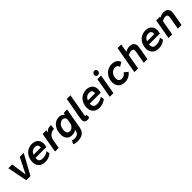

<svg xmlns="http://www.w3.org/2000/svg" viewBox="496 -2758 4982 4982"><g transform="rotate(-45 2987.5 -266.5)"><path d="M472.2 -549.8H617.2L315.9 0H162.1L53.2 -549.8H192.9L255.9 -119.1Z M929.7 -565.9Q986.8 -565.9 1033.2 -547.4Q1079.6 -528.8 1110.1 -493.4Q1140.6 -458 1152.1 -406.5Q1163.6 -355 1150.4 -289.1L1141.6 -241.2H741.7Q732.9 -167 763.4 -132.6Q793.9 -98.1 873.5 -98.1Q935.5 -98.1 989.5 -120.1Q1043.5 -142.1 1065.4 -167L1082.5 -69.8Q987.3 15.1 848.6 15.1Q719.7 15.1 654.3 -67.6Q588.9 -150.4 612.8 -287.1Q624.5 -354.5 655 -408.4Q685.5 -462.4 728.3 -496.3Q771 -530.3 822.5 -548.1Q874 -565.9 929.7 -565.9ZM924.8 -452.1Q808.6 -452.1 763.7 -334H1029.8Q1034.2 -396.5 1011.2 -424.3Q988.3 -452.1 924.8 -452.1Z M1595.2 -561Q1608.9 -561 1628.4 -559.1L1614.3 -433.1Q1610.4 -434.1 1595.2 -434.1Q1542 -434.1 1487.3 -395Q1432.6 -356 1409.2 -296.9Q1406.2 -291.5 1403.3 -282.7Q1400.4 -273.9 1398.4 -265.6L1396.5 -257.8V-258.8L1351.6 0H1216.3L1312.5 -549.8H1447.3L1435.5 -479Q1498 -561 1595.2 -561Z M2090.3 -549.8H2209.5L2111.3 7.8Q2100.6 68.4 2076.2 111.6Q2051.8 154.8 2013.9 180.2Q1976.1 205.6 1929.4 217.3Q1882.8 229 1823.2 229Q1733.9 229 1682.6 199.2L1733.4 106Q1768.1 122.1 1809.6 122.1Q1956.1 122.1 1977.5 1L1983.4 -35.2Q1963.4 -12.7 1925.8 1.7Q1888.2 16.1 1835.4 16.1Q1718.8 16.1 1666.7 -67.6Q1614.7 -151.4 1639.6 -292Q1661.6 -416.5 1737.8 -490.2Q1814 -564 1926.3 -564Q2010.7 -564 2067.4 -494.1ZM1861.3 -99.1Q1903.8 -99.1 1943.6 -125.7Q1983.4 -152.3 2000.5 -199.2Q2011.7 -218.3 2015.6 -247.1L2026.4 -306.2Q2030.3 -328.1 2034.7 -370.1Q2034.2 -406.2 2006.3 -429.7Q1978.5 -453.1 1941.4 -453.1Q1913.1 -453.1 1886.5 -442.4Q1859.9 -431.6 1836.9 -410.6Q1814 -389.6 1796.4 -354.5Q1778.8 -319.3 1770.5 -273.9Q1754.9 -184.6 1780.8 -141.8Q1806.6 -99.1 1861.3 -99.1Z M2425.3 -146Q2420.4 -114.3 2424.1 -104.7Q2427.7 -95.2 2443.4 -95.2Q2460.9 -95.2 2472.7 -98.1L2468.3 3.9Q2441.4 15.1 2395.5 15.1Q2362.3 14.6 2339.6 5.6Q2316.9 -3.4 2304.9 -18.3Q2293 -33.2 2288.3 -55.7Q2283.7 -78.1 2284.9 -100.8Q2286.1 -123.5 2291.5 -152.8L2397.5 -750H2532.2Z M2923.3 -565.9Q2980.5 -565.9 3026.9 -547.4Q3073.2 -528.8 3103.8 -493.4Q3134.3 -458 3145.8 -406.5Q3157.2 -355 3144 -289.1L3135.3 -241.2H2735.4Q2726.6 -167 2757.1 -132.6Q2787.6 -98.1 2867.2 -98.1Q2929.2 -98.1 2983.2 -120.1Q3037.1 -142.1 3059.1 -167L3076.2 -69.8Q2981 15.1 2842.3 15.1Q2713.4 15.1 2647.9 -67.6Q2582.5 -150.4 2606.4 -287.1Q2618.2 -354.5 2648.7 -408.4Q2679.2 -462.4 2721.9 -496.3Q2764.6 -530.3 2816.2 -548.1Q2867.7 -565.9 2923.3 -565.9ZM2918.5 -452.1Q2802.2 -452.1 2757.3 -334H3023.4Q3027.8 -396.5 3004.9 -424.3Q2981.9 -452.1 2918.5 -452.1Z M3418 -762.2Q3451.2 -762.2 3470.9 -737.3Q3490.7 -712.4 3484.9 -678.2Q3480.5 -651.9 3457.8 -632.3Q3435.1 -612.8 3407.2 -612.8Q3374 -612.8 3354 -637.7Q3334 -662.6 3339.8 -696.8Q3345.2 -723.6 3367.9 -742.9Q3390.6 -762.2 3418 -762.2ZM3359.9 0H3225.1L3321.3 -549.8H3456.1Z M3858.9 -565.9Q3948.2 -565.9 4003.7 -527.3Q4059.1 -488.8 4077.6 -428.2L3962.9 -358.9Q3956.1 -397.9 3928.7 -421.4Q3901.4 -444.8 3856 -444.8Q3828.1 -444.8 3800 -433.8Q3772 -422.9 3746.3 -402.1Q3720.7 -381.3 3701.2 -346.4Q3681.6 -311.5 3673.8 -268.1Q3667.5 -224.6 3673.1 -194.1Q3678.7 -163.6 3695.8 -144.5Q3712.9 -125.5 3734.1 -116.7Q3755.4 -107.9 3780.8 -107.9Q3829.6 -107.9 3868.2 -132.1Q3906.7 -156.2 3928.7 -195.8L4028.8 -112.8Q3984.4 -53.2 3918.9 -19.5Q3853.5 14.2 3772 14.2Q3689.5 14.2 3631.1 -24.9Q3572.8 -64 3548.8 -132.3Q3524.9 -200.7 3539.6 -286.1Q3554.7 -370.6 3601.3 -434.8Q3647.9 -499 3714.6 -532.5Q3781.2 -565.9 3858.9 -565.9Z M4506.8 -565.9Q4607.9 -565.9 4647.9 -510.7Q4688 -455.6 4670.9 -358.9L4607.9 0H4472.7L4534.7 -352.1Q4552.7 -452.1 4461.9 -452.1Q4413.1 -452.1 4336.9 -413.1L4264.6 0H4129.9L4261.7 -750H4396.5L4355.5 -521Q4438.5 -565.9 4506.8 -565.9Z M5094.7 -565.9Q5151.9 -565.9 5198.2 -547.4Q5244.6 -528.8 5275.1 -493.4Q5305.7 -458 5317.1 -406.5Q5328.6 -355 5315.4 -289.1L5306.6 -241.2H4906.7Q4897.9 -167 4928.5 -132.6Q4959 -98.1 5038.6 -98.1Q5100.6 -98.1 5154.5 -120.1Q5208.5 -142.1 5230.5 -167L5247.6 -69.8Q5152.3 15.1 5013.7 15.1Q4884.8 15.1 4819.3 -67.6Q4753.9 -150.4 4777.8 -287.1Q4789.6 -354.5 4820.1 -408.4Q4850.6 -462.4 4893.3 -496.3Q4936 -530.3 4987.5 -548.1Q5039.1 -565.9 5094.7 -565.9ZM5089.8 -452.1Q4973.6 -452.1 4928.7 -334H5194.8Q5199.2 -396.5 5176.3 -424.3Q5153.3 -452.1 5089.8 -452.1Z M5757.3 -565.9Q5858.9 -565.9 5898.9 -511Q5939 -456.1 5922.4 -358.9L5859.4 0H5724.6L5785.6 -352.1Q5805.2 -452.1 5712.4 -452.1Q5664.6 -452.1 5588.4 -413.1L5516.6 0H5381.3L5477.5 -549.8H5612.3L5607.4 -522Q5691.9 -565.9 5757.3 -565.9Z"/></g></svg>

Font: Stilu SemiBold
Style: Italic
Weight: 600
Italic angle: -10°
Designer: Genilson Lima Santos
Foundry: Genilson Lima Santos
Version: Version 1.200;PS 001.200;hotconv 1.0.88;makeotf.lib2.5.64775